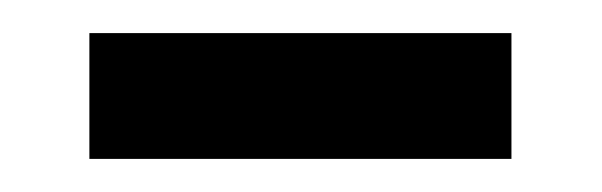

<svg xmlns="http://www.w3.org/2000/svg" viewBox="-20 -613 364 116"><path d="M34 -517V-593H289V-517Z"/></svg>

Font: Noto Sans Hebrew Thin
Style: Regular
Weight: 400
Version: Version 3.001